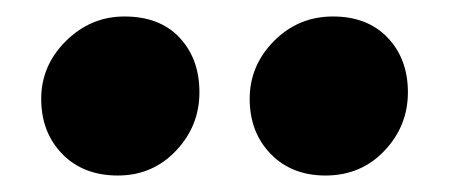

<svg xmlns="http://www.w3.org/2000/svg" viewBox="-20 -838 545 233"><path d="M123 -625Q81 -625 55.5 -651.2Q30 -677.5 30 -718Q30 -758.5 60 -788.2Q90 -818 131 -818Q174 -818 198 -792.2Q222 -766.5 222 -726Q222 -685 193.5 -655Q165 -625 123 -625ZM375 -625Q334 -625 308.5 -651.2Q283 -677.5 283 -718Q283 -758.5 312.5 -788.2Q342 -818 384 -818Q426 -818 450.5 -792.2Q475 -766.5 475 -726Q475 -685 446.5 -655Q418 -625 375 -625Z"/></svg>

Font: Koeln Type Sans ExtraBold
Style: Regular
Weight: 800
Designer: Eben Sorkin
Foundry: Eben Sorkin
Version: Version 2.001